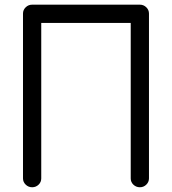

<svg xmlns="http://www.w3.org/2000/svg" viewBox="-20 -789 725 809"><path d="M530.8 -37.1V-692.4H153.8V-37.1Q153.8 -21.7 142.6 -10.9Q131.3 0 115.5 0Q99.6 0 88.3 -11Q76.9 -22 76.9 -37.4V-731.9Q76.9 -747.3 88.3 -758.3Q99.6 -769.3 115.5 -769.3H569.3Q585.2 -769.3 596.4 -758.3Q607.7 -747.3 607.7 -731.9V-37.4Q607.7 -22 596.4 -11Q585.2 0 569.3 0Q553.5 0 542.1 -10.9Q530.8 -21.7 530.8 -37.1Z"/></svg>

Font: Tecnico
Style: Grueso
Weight: 700
Version: Version 1.3